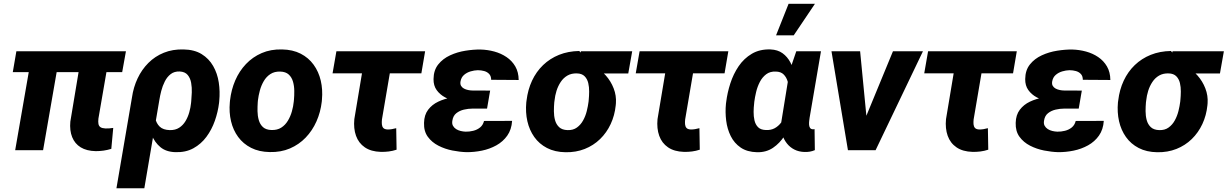

<svg xmlns="http://www.w3.org/2000/svg" viewBox="-20 -802 6554 1025"><path d="M652.3 -528.3 632.3 -417H48.3L67.4 -528.3ZM301.8 -528.3 210 0H61L152.8 -528.3ZM418 -528.3H567.4L505.4 -168.9Q503.4 -151.9 505.6 -140.4Q507.8 -128.9 516.4 -123Q524.9 -117.2 543 -116.2Q553.2 -115.7 563.7 -116.7Q574.2 -117.7 584.5 -119.1L574.2 -7.3Q553.7 -1 533 2Q512.2 4.9 491.2 4.9Q442.4 3.9 410.9 -15.4Q379.4 -34.7 365.2 -70.1Q351.1 -105.5 355.5 -152.8Z M601.6 203.1 684.6 -282.2Q692.4 -336.4 714.6 -383.5Q736.8 -430.7 772.2 -466.1Q807.6 -501.5 854.7 -520.5Q901.9 -539.6 959.5 -538.1Q1017.6 -537.1 1056.4 -513.2Q1095.2 -489.3 1117.9 -449.7Q1140.6 -410.2 1147.9 -361.8Q1155.3 -313.5 1150.4 -262.7L1149.4 -252.4Q1143.6 -204.6 1127 -157.2Q1110.4 -109.9 1082 -71.5Q1053.7 -33.2 1012.5 -10.5Q971.2 12.2 916 10.3Q866.7 8.8 836.4 -16.4Q806.2 -41.5 790.3 -80.6Q774.4 -119.6 768.1 -163.6Q761.7 -207.5 759.8 -246.6Q767.6 -242.7 775.1 -239.5Q782.7 -236.3 790.3 -233.4Q797.9 -230.5 806.2 -228Q803.7 -197.3 809.1 -170.4Q814.5 -143.6 832.5 -126Q850.6 -108.4 886.7 -107.4Q916 -106.9 936.5 -120.1Q957 -133.3 970.2 -155.3Q983.4 -177.2 990.5 -202.9Q997.6 -228.5 1000 -252.4L1001 -262.7Q1002.9 -281.7 1003.9 -308.1Q1004.9 -334.5 1000.5 -359.6Q996.1 -384.8 981.9 -401.9Q967.8 -418.9 939.5 -420.4Q910.6 -421.4 891.4 -406.5Q872.1 -391.6 859.9 -367.4Q847.7 -343.3 840.8 -316.4Q834 -289.6 830.6 -267.6L750.5 203.1Z M1207 -255.9 1208 -266.1Q1214.4 -322.8 1235.8 -372.6Q1257.3 -422.4 1293 -460Q1328.6 -497.6 1377 -518.6Q1425.3 -539.6 1485.4 -538.1Q1543 -537.1 1585.2 -515.4Q1627.4 -493.7 1654.3 -456.5Q1681.2 -419.4 1692.4 -371.6Q1703.6 -323.7 1698.7 -270L1697.8 -259.3Q1691.4 -203.1 1669.4 -153.8Q1647.5 -104.5 1611.8 -67.4Q1576.2 -30.3 1527.8 -9.5Q1479.5 11.2 1419.9 9.8Q1362.8 8.8 1320.6 -12.7Q1278.3 -34.2 1251.5 -70.8Q1224.6 -107.4 1213.4 -154.8Q1202.1 -202.1 1207 -255.9ZM1356.9 -266.1 1356 -255.9Q1354.5 -233.9 1354.7 -208.7Q1355 -183.6 1361.6 -160.6Q1368.2 -137.7 1384 -123.3Q1399.9 -108.9 1428.7 -107.9Q1460 -106.9 1481.4 -120.6Q1502.9 -134.3 1516.8 -157.5Q1530.8 -180.7 1538.3 -207.5Q1545.9 -234.4 1548.3 -259.8L1549.3 -270Q1551.3 -291.5 1551 -317.1Q1550.8 -342.8 1544.2 -366Q1537.6 -389.2 1521.5 -404.1Q1505.4 -418.9 1476.6 -419.9Q1445.3 -420.9 1423.6 -406.7Q1401.9 -392.6 1388.2 -369.1Q1374.5 -345.7 1367.2 -318.6Q1359.9 -291.5 1356.9 -266.1Z M2249.5 -528.3 2229.5 -410.6H1755.4L1775.9 -528.3ZM1932.1 -528.3H2081.1L2019 -164.1Q2017.6 -150.4 2018.6 -138.7Q2019.5 -127 2025.9 -119.4Q2032.2 -111.8 2047.9 -110.8Q2060.1 -110.4 2071.8 -112.5Q2083.5 -114.7 2095.2 -117.7L2097.2 -2.9Q2076.7 3.9 2055.7 6.6Q2034.7 9.3 2012.7 8.8Q1960.9 7.3 1927.7 -15.4Q1894.5 -38.1 1880.6 -77.1Q1866.7 -116.2 1871.6 -166Z M2462.9 -287.6 2591.3 -287.1 2580.1 -222.2H2502Q2480 -222.2 2456.8 -216.8Q2433.6 -211.4 2416.3 -197.8Q2398.9 -184.1 2395 -158.2Q2392.1 -142.1 2397.9 -131.1Q2403.8 -120.1 2414.8 -113Q2425.8 -106 2439.2 -102.8Q2452.6 -99.6 2465.8 -99.1Q2485.8 -98.6 2506.6 -103.8Q2527.3 -108.9 2543 -121.6Q2558.6 -134.3 2564 -156.2L2713.9 -156.7Q2710.9 -110.4 2688.2 -78.1Q2665.5 -45.9 2629.9 -26.1Q2594.2 -6.3 2552.5 2.2Q2510.7 10.7 2470.2 10.3Q2435.1 9.3 2395.3 1.5Q2355.5 -6.3 2320.6 -24.2Q2285.6 -42 2263.9 -71.8Q2242.2 -101.6 2243.7 -146Q2244.6 -188.5 2265.6 -216.1Q2286.6 -243.7 2319.6 -259.3Q2352.5 -274.9 2390.4 -281.2Q2428.2 -287.6 2462.9 -287.6ZM2585 -252 2474.1 -252.4Q2446.3 -253.4 2414.8 -260.5Q2383.3 -267.6 2355.7 -282.5Q2328.1 -297.4 2311 -321.3Q2293.9 -345.2 2294.4 -379.9Q2294.9 -427.2 2319.6 -458Q2344.2 -488.8 2382.8 -506.6Q2421.4 -524.4 2464.6 -531.2Q2507.8 -538.1 2545.4 -537.6Q2583 -536.6 2618.9 -526.9Q2654.8 -517.1 2684.1 -497.3Q2713.4 -477.5 2731 -447.3Q2748.5 -417 2749 -375L2602.1 -376Q2602.1 -395.5 2591.8 -406.7Q2581.5 -418 2565.2 -422.6Q2548.8 -427.2 2530.8 -427.2Q2512.2 -426.8 2492.2 -420.9Q2472.2 -415 2457.3 -402.1Q2442.4 -389.2 2438.5 -367.7Q2436 -353 2441.4 -343.8Q2446.8 -334.5 2457 -329.1Q2467.3 -323.7 2479.5 -321.3Q2491.7 -318.8 2502.9 -318.8L2596.7 -318.4Z M2789.6 -255.4 2791 -265.6Q2797.9 -323.2 2820.3 -371.3Q2842.8 -419.4 2879.4 -454.6Q2916 -489.7 2964.6 -509.3Q3013.2 -528.8 3072.3 -529.8Q3086.9 -515.6 3096.4 -500.2Q3106 -484.9 3117.4 -470.9Q3128.9 -457 3148.9 -447.8Q3186 -430.7 3213.6 -399.7Q3241.2 -368.7 3256.1 -330.1Q3271 -291.5 3268.1 -251L3267.1 -239.7Q3261.7 -186 3240.2 -139.9Q3218.8 -93.8 3183.6 -59.6Q3148.4 -25.4 3101.6 -6.8Q3054.7 11.7 2999 10.7Q2941.9 9.8 2900.1 -12Q2858.4 -33.7 2832.3 -70.6Q2806.2 -107.4 2795.4 -154.8Q2784.7 -202.1 2789.6 -255.4ZM2940.4 -265.6 2939 -255.4Q2937 -233.4 2937 -208.3Q2937 -183.1 2943.1 -160.6Q2949.2 -138.2 2964.8 -123.3Q2980.5 -108.4 3009.8 -107.4Q3039.6 -106.4 3059.8 -121.1Q3080.1 -135.7 3093 -159.2Q3106 -182.6 3112.5 -209.2Q3119.1 -235.8 3122.1 -259.8L3123 -270Q3125 -289.6 3125.2 -313.2Q3125.5 -336.9 3120.4 -358.6Q3115.2 -380.4 3101.1 -394.8Q3086.9 -409.2 3060.5 -410.2Q3030.8 -411.1 3009.3 -398.7Q2987.8 -386.2 2973.4 -364.5Q2959 -342.8 2950.9 -316.9Q2942.9 -291 2940.4 -265.6ZM3355 -528.3 3334 -409.7H3060.1L3081.1 -528.3Z M3868.2 -528.3 3848.1 -410.6H3374L3394.5 -528.3ZM3550.8 -528.3H3699.7L3637.7 -164.1Q3636.2 -150.4 3637.2 -138.7Q3638.2 -127 3644.5 -119.4Q3650.9 -111.8 3666.5 -110.8Q3678.7 -110.4 3690.4 -112.5Q3702.1 -114.7 3713.9 -117.7L3715.8 -2.9Q3695.3 3.9 3674.3 6.6Q3653.3 9.3 3631.3 8.8Q3579.6 7.3 3546.4 -15.4Q3513.2 -38.1 3499.3 -77.1Q3485.4 -116.2 3490.2 -166Z M3855.5 -248 3856.9 -258.3Q3862.8 -306.6 3878.9 -356.7Q3895 -406.7 3923.3 -448.5Q3951.7 -490.2 3993.9 -515.1Q4036.1 -540 4093.3 -538.1Q4131.8 -536.6 4157.7 -517.8Q4183.6 -499 4199.5 -468.8Q4215.3 -438.5 4223.1 -402.8Q4231 -367.2 4233.2 -331.3Q4235.4 -295.4 4234.4 -266.1L4232.4 -249Q4225.6 -209 4209.7 -163.3Q4193.8 -117.7 4168.5 -77.6Q4143.1 -37.6 4106.7 -12.9Q4070.3 11.7 4021.5 10.7Q3968.3 9.3 3934.1 -14.2Q3899.9 -37.6 3881.1 -75.4Q3862.3 -113.3 3856.7 -158.4Q3851.1 -203.6 3855.5 -248ZM4006.8 -258.3 4005.9 -248Q4003.4 -228.5 4003.2 -204.8Q4002.9 -181.2 4007.8 -159.4Q4012.7 -137.7 4026.6 -123.3Q4040.5 -108.9 4067.9 -107.9Q4095.2 -106.4 4115.5 -117.4Q4135.7 -128.4 4150.1 -147.7Q4164.6 -167 4173.3 -190.4Q4182.1 -213.9 4186.5 -237.3L4190.9 -274.9Q4192.4 -294.9 4191.9 -319.6Q4191.4 -344.2 4185.1 -366.7Q4178.7 -389.2 4163.8 -404.3Q4148.9 -419.4 4122.1 -419.9Q4091.3 -421.4 4070.3 -405.5Q4049.3 -389.6 4036.4 -364.5Q4023.4 -339.4 4016.6 -310.8Q4009.8 -282.2 4006.8 -258.3ZM4231 -528.3H4362.8L4302.2 -173.8Q4301.3 -167 4300 -156.7Q4298.8 -146.5 4299.3 -136.5Q4299.8 -126.5 4304.4 -119.4Q4309.1 -112.3 4319.3 -111.8Q4321.8 -111.3 4324 -111.8Q4326.2 -112.3 4328.6 -112.8L4330.1 -0.5Q4316.4 5.4 4302.7 7.6Q4289.1 9.8 4274.4 9.3Q4244.1 8.3 4220.7 -3.7Q4197.3 -15.6 4181.2 -35.9Q4165 -56.2 4156.7 -82.3Q4148.4 -108.4 4148.9 -137.7L4195.3 -423.8ZM4123 -613.3 4189.9 -781.7H4330.6L4217.3 -613.3Z M4576.2 -113.8 4747.1 -528.3H4907.2L4654.3 0H4558.6ZM4571.8 -528.3 4613.3 -100.1 4598.1 0H4506.8L4418.9 -528.3Z M5408.2 -528.3 5388.2 -410.6H4914.1L4934.6 -528.3ZM5090.8 -528.3H5239.7L5177.7 -164.1Q5176.3 -150.4 5177.2 -138.7Q5178.2 -127 5184.6 -119.4Q5190.9 -111.8 5206.5 -110.8Q5218.8 -110.4 5230.5 -112.5Q5242.2 -114.7 5253.9 -117.7L5255.9 -2.9Q5235.4 3.9 5214.4 6.6Q5193.4 9.3 5171.4 8.8Q5119.6 7.3 5086.4 -15.4Q5053.2 -38.1 5039.3 -77.1Q5025.4 -116.2 5030.3 -166Z M5621.6 -287.6 5750 -287.1 5738.8 -222.2H5660.6Q5638.7 -222.2 5615.5 -216.8Q5592.3 -211.4 5575 -197.8Q5557.6 -184.1 5553.7 -158.2Q5550.8 -142.1 5556.6 -131.1Q5562.5 -120.1 5573.5 -113Q5584.5 -106 5597.9 -102.8Q5611.3 -99.6 5624.5 -99.1Q5644.5 -98.6 5665.3 -103.8Q5686 -108.9 5701.7 -121.6Q5717.3 -134.3 5722.7 -156.2L5872.6 -156.7Q5869.6 -110.4 5846.9 -78.1Q5824.2 -45.9 5788.6 -26.1Q5752.9 -6.3 5711.2 2.2Q5669.4 10.7 5628.9 10.3Q5593.8 9.3 5554 1.5Q5514.2 -6.3 5479.2 -24.2Q5444.3 -42 5422.6 -71.8Q5400.9 -101.6 5402.3 -146Q5403.3 -188.5 5424.3 -216.1Q5445.3 -243.7 5478.3 -259.3Q5511.2 -274.9 5549.1 -281.2Q5586.9 -287.6 5621.6 -287.6ZM5743.7 -252 5632.8 -252.4Q5605 -253.4 5573.5 -260.5Q5542 -267.6 5514.4 -282.5Q5486.8 -297.4 5469.7 -321.3Q5452.6 -345.2 5453.1 -379.9Q5453.6 -427.2 5478.3 -458Q5502.9 -488.8 5541.5 -506.6Q5580.1 -524.4 5623.3 -531.2Q5666.5 -538.1 5704.1 -537.6Q5741.7 -536.6 5777.6 -526.9Q5813.5 -517.1 5842.8 -497.3Q5872.1 -477.5 5889.6 -447.3Q5907.2 -417 5907.7 -375L5760.7 -376Q5760.7 -395.5 5750.5 -406.7Q5740.2 -418 5723.9 -422.6Q5707.5 -427.2 5689.5 -427.2Q5670.9 -426.8 5650.9 -420.9Q5630.9 -415 5616 -402.1Q5601.1 -389.2 5597.2 -367.7Q5594.7 -353 5600.1 -343.8Q5605.5 -334.5 5615.7 -329.1Q5626 -323.7 5638.2 -321.3Q5650.4 -318.8 5661.6 -318.8L5755.4 -318.4Z M5948.2 -255.4 5949.7 -265.6Q5956.5 -323.2 5979 -371.3Q6001.5 -419.4 6038.1 -454.6Q6074.7 -489.7 6123.3 -509.3Q6171.9 -528.8 6231 -529.8Q6245.6 -515.6 6255.1 -500.2Q6264.6 -484.9 6276.1 -470.9Q6287.6 -457 6307.6 -447.8Q6344.7 -430.7 6372.3 -399.7Q6399.9 -368.7 6414.8 -330.1Q6429.7 -291.5 6426.8 -251L6425.8 -239.7Q6420.4 -186 6398.9 -139.9Q6377.4 -93.8 6342.3 -59.6Q6307.1 -25.4 6260.3 -6.8Q6213.4 11.7 6157.7 10.7Q6100.6 9.8 6058.8 -12Q6017.1 -33.7 5991 -70.6Q5964.8 -107.4 5954.1 -154.8Q5943.4 -202.1 5948.2 -255.4ZM6099.1 -265.6 6097.7 -255.4Q6095.7 -233.4 6095.7 -208.3Q6095.7 -183.1 6101.8 -160.6Q6107.9 -138.2 6123.5 -123.3Q6139.2 -108.4 6168.5 -107.4Q6198.2 -106.4 6218.5 -121.1Q6238.8 -135.7 6251.7 -159.2Q6264.6 -182.6 6271.2 -209.2Q6277.8 -235.8 6280.8 -259.8L6281.7 -270Q6283.7 -289.6 6283.9 -313.2Q6284.2 -336.9 6279.1 -358.6Q6273.9 -380.4 6259.8 -394.8Q6245.6 -409.2 6219.2 -410.2Q6189.5 -411.1 6168 -398.7Q6146.5 -386.2 6132.1 -364.5Q6117.7 -342.8 6109.6 -316.9Q6101.6 -291 6099.1 -265.6ZM6513.7 -528.3 6492.7 -409.7H6218.8L6239.7 -528.3Z"/></svg>

Font: Roboto ExtraBold
Style: Italic
Weight: 800
Designer: Christian Robertson
Foundry: Google
Version: Version 3.009; 2024